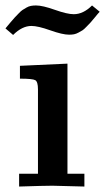

<svg xmlns="http://www.w3.org/2000/svg" viewBox="-21 -683 385 703"><path d="M-1 -579Q5 -586 16.5 -600Q28 -614 33 -619Q38 -624 47 -633.5Q56 -643 61.5 -646.5Q67 -650 75.5 -655Q84 -660 92.5 -661.5Q101 -663 111 -663Q135 -663 180 -647Q225 -631 249 -631Q284 -631 316 -663L344 -640Q339 -635 326.5 -619.5Q314 -604 310 -600Q306 -596 296 -585.5Q286 -575 281 -572Q276 -569 267 -564Q258 -559 250 -557.5Q242 -556 232 -556Q208 -556 163 -572Q118 -588 94 -588Q60 -588 27 -555ZM49 0V-47H118V-356Q118 -384 108 -389.5Q98 -395 52 -395V-442L226 -450V-47H288V0Q180 -3 171 -3Q142 -3 49 0Z"/></svg>

Font: CMU Serif
Style: Bold
Weight: 700
Version: Version 0.7.0